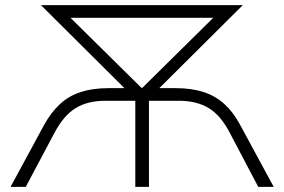

<svg xmlns="http://www.w3.org/2000/svg" viewBox="-20 -725 1103 745"><path d="M21 0 151 -240Q178 -289 212.5 -321Q247 -353 293.5 -368Q340 -383 402 -383H500L489 -357L139 -705H922L572 -357L561 -383H661Q723 -383 769.5 -368Q816 -353 851 -321Q886 -289 912 -240L1042 0H982L872 -209Q837 -277 790 -305.5Q743 -334 674 -334H558V0H505V-334H389Q320 -334 273.5 -305.5Q227 -277 191 -209L80 0ZM529 -384H532L842 -690L856 -656H206L219 -690Z"/></svg>

Font: Nunito Sans 7pt SemiExpanded ExtraLight
Style: Regular
Weight: 250
Width: 6
Designer: Vernon Adams
Foundry: Vernon Adams
Version: Version 3.101;gftools[0.9.27]